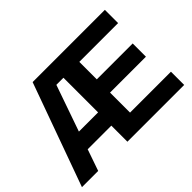

<svg xmlns="http://www.w3.org/2000/svg" viewBox="-139 -1005 1282 1282"><g transform="rotate(-45 502.0 -364.5)"><path d="M434.1 -151.9H210.9L158.2 0H4.9L268.1 -729H950.2V-604H584V-439H922.9V-314H584V-125H970.2V0H434.1ZM434.1 -276.9V-604H367.2L252.9 -276.9Z"/></g></svg>

Font: Miedinger*
Style: Bold
Weight: 700
Version: Version 001.000